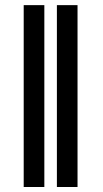

<svg xmlns="http://www.w3.org/2000/svg" viewBox="-20 -743 410 763"><path d="M156.2 -722.7Q156.2 -542 156.2 0Q135.7 0 74.2 0Q74.2 -180.7 74.2 -722.7Q94.7 -722.7 156.2 -722.7ZM288.1 -722.7Q288.1 -542 288.1 0Q267.6 0 206.1 0Q206.1 -180.7 206.1 -722.7Q226.6 -722.7 288.1 -722.7Z"/></svg>

Font: DeepSea
Style: Medium
Weight: 500
Designer: Stem
Version: Version 3.019;git-0a5106e0b